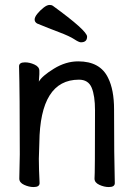

<svg xmlns="http://www.w3.org/2000/svg" viewBox="-20 -739 540 776"><path d="M116 17Q97 17 77.5 8Q58 -1 58 -17L60 -115Q60 -364 57 -471Q57 -487 81 -487Q100 -487 119.5 -478Q139 -469 139 -453V-439L137 -409Q150 -432 198 -461.5Q246 -491 296 -491Q385 -491 417 -424Q441 -376 441 -297Q441 -105 444 1Q444 17 420 17Q401 17 381.5 8Q362 -1 362 -17Q364 -34 364 -293Q364 -352 350.5 -384.5Q337 -417 299 -417Q142 -417 139 -162L137 -97Q137 -59 140 1Q140 17 116 17ZM307 -568Q299 -568 280 -580.5Q261 -593 218.5 -609Q176 -625 130 -644Q120 -650 120 -660Q120 -670 131 -683.5Q142 -697 156 -708Q170 -719 180 -719Q189 -719 193 -716Q332 -615 332 -591Q332 -568 307 -568Z"/></svg>

Font: LXGW WenKai Mono Medium
Style: Regular
Weight: 500
Monospace: yes
Designer: LXGW / Fontworks Inc.
Foundry: LXGW / Fontworks Inc.
Version: Version 1.520; June 14, 2025